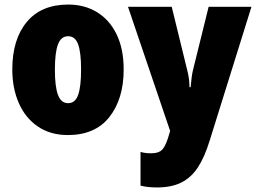

<svg xmlns="http://www.w3.org/2000/svg" viewBox="-20 -583 1124 843"><path d="M278 10Q202 10 147 -27Q92 -64 63 -129.5Q34 -195 34 -278Q34 -410 97.5 -486.5Q161 -563 280 -563Q351 -563 406 -529.5Q461 -496 492 -432Q523 -368 523 -278Q523 -149 460.5 -69.5Q398 10 278 10ZM279 -130Q310 -130 323 -166Q336 -202 336 -278Q336 -353 323 -388.5Q310 -424 279 -424Q248 -424 234.5 -388Q221 -352 221 -277Q221 -203 234.5 -166.5Q248 -130 279 -130ZM734 -553 802 -275Q812 -237 812 -200H817Q821 -249 827 -274L896 -553H1084L901 33Q878 108 848.5 152.5Q819 197 776 218.5Q733 240 669 240Q627 240 597 232V84Q616 90 644 90Q679 90 694.5 71.5Q710 53 724 2L727 -8L542 -553Z"/></svg>

Font: Noto Sans Display Black Narrow
Style: Regular
Weight: 900
Width: 4
Designer: Monotype Design team
Foundry: Monotype Imaging Inc.
Version: Version 1.000